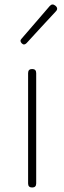

<svg xmlns="http://www.w3.org/2000/svg" viewBox="-20 -834 285 854"><path d="M105 -263V-18C105 -6 111 0 123 0C135 0 141 -6 141 -18V-263V-509C141 -521 135 -527 123 -527C111 -527 105 -521 105 -509ZM139 -735 76 -662C69 -655 70 -648 77 -641C84 -634 91 -635 98 -642L164 -714L228 -783C237 -792 236 -801 226 -809C217 -816 209 -816 201 -807Z"/></svg>

Font: GenSenRounded2 TW EL
Style: Regular
Weight: 250
Version: Version 2.100;PS 2.1;hotconv 16.6.51;makeotf.lib2.5.65220 DE